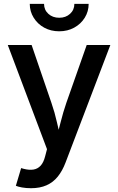

<svg xmlns="http://www.w3.org/2000/svg" viewBox="-20 -783 622 1011"><path d="M63.5 195.3 91.3 102.1 105 106Q133.3 113.3 155.8 109.9Q178.2 106.4 193.8 89.6Q209.5 72.8 217.8 39.6L227.5 2.4L21 -545.9H146.5L250.5 -242.2Q268.6 -189.9 280 -138.4Q291.5 -86.9 305.2 -34.2H272Q286.1 -86.9 299.1 -138.9Q312 -190.9 329.6 -242.2L436.5 -545.9H561L325.2 72.8Q308.6 116.7 284.2 147Q259.8 177.2 225.1 192.6Q190.4 208 143.6 208Q117.2 208 95.9 204.1Q74.7 200.2 63.5 195.3ZM292 -618.2Q248 -618.2 213.1 -637.2Q178.2 -656.2 157.5 -689.5Q136.7 -722.7 136.7 -762.7H211.9Q211.9 -731 234.6 -710.2Q257.3 -689.5 292 -689.5Q326.2 -689.5 348.9 -710.2Q371.6 -731 371.6 -762.7H446.8Q446.8 -722.7 426.3 -689.7Q405.8 -656.7 370.8 -637.5Q335.9 -618.2 292 -618.2Z"/></svg>

Font: Inter Cardless
Style: Medium
Weight: 500
Designer: Rasmus Andersson
Foundry: rsms
Version: Version 4.001;git-9221beed3